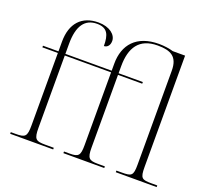

<svg xmlns="http://www.w3.org/2000/svg" viewBox="-130 -934 1191 1095"><g transform="rotate(20 466.0 -386.0)"><path d="M34 0H295V-10H244C185 -10 174 -18 174 -89V-526H455V-84C455 -20 444 -10 392 -10H357V0H605V-10H562C509 -10 497 -20 497 -84V-526H644V-536H497V-579C497 -691 541 -761 653 -761C732 -761 777 -739 777 -653V-83C777 -15 767 -10 706 -10H675V0H923V-10H889C830 -10 819 -15 819 -84V-760H744C722 -767 689 -772 657 -772C521 -772 455 -694 455 -579V-536H174V-597C174 -706 212 -759 286 -759C349 -759 365 -721 365 -653C383 -653 400 -667 400 -696C400 -733 360 -769 291 -769C190 -769 132 -706 132 -595V-536H38V-526H132V-88C132 -18 122 -10 62 -10H34Z"/></g></svg>

Font: Noto Serif Display ExtraLight
Style: Regular
Weight: 200
Designer: Monotype Design Team
Foundry: Monotype Imaging Inc.
Version: Version 2.009